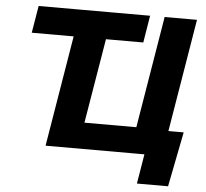

<svg xmlns="http://www.w3.org/2000/svg" viewBox="-58 -790 1079 1008"><g transform="rotate(5 481.0 -286.0)"><path d="M81.1 -584.5 105 -727.5H692.4L668.9 -584.5ZM818.8 0H205.1L325.7 -727.5H496.1L397.9 -138.2H671.4L769 -727.5H939.5ZM700.2 156.2 726.1 0H681.6L704.1 -132.8H921.4L864.3 156.2Z"/></g></svg>

Font: Inter 20pt ExtraBold
Style: Italic
Weight: 800
Italic angle: -9.3988°
Version: Version 4.001;git-66647c0bb